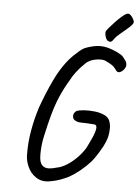

<svg xmlns="http://www.w3.org/2000/svg" viewBox="-60 -910 730 1010"><g transform="rotate(5 304.5 -405.5)"><path d="M166 36Q139 18 124 -15.5Q109 -49 110 -81Q109 -143 120.5 -207.5Q132 -272 151 -331Q164 -367 179.5 -405Q195 -443 211 -476.5Q227 -510 240 -531Q271 -583 305 -616Q339 -649 356 -659Q374 -669 410 -677Q446 -685 483 -676Q509 -669 532.5 -658Q556 -647 567 -636Q576 -625 582.5 -615.5Q589 -606 589 -594Q590 -584 581 -571.5Q572 -559 560 -554Q548 -549 539 -559Q526 -579 512.5 -587.5Q499 -596 484 -603Q473 -610 454 -610.5Q435 -611 415 -605.5Q395 -600 378 -587Q369 -579 354.5 -563.5Q340 -548 325.5 -529Q311 -510 301 -490Q273 -444 252.5 -396.5Q232 -349 217 -293Q212 -276 205 -246.5Q198 -217 191.5 -188Q185 -159 183 -140Q178 -95 181 -64Q184 -33 205 -21.5Q226 -10 271 -24Q295 -28 321.5 -44Q348 -60 373 -84.5Q398 -109 417 -139Q434 -172 447 -202Q460 -232 461 -250.5Q462 -269 442 -268Q404 -271 380.5 -271Q357 -271 342 -282Q333 -290 333.5 -304Q334 -318 348 -329Q361 -335 388 -337Q415 -339 445.5 -335.5Q476 -332 498 -321Q517 -312 524.5 -294.5Q532 -277 532 -255.5Q532 -234 528 -213Q522 -187 505.5 -155.5Q489 -124 465 -90Q450 -69 424 -44.5Q398 -20 370 -0.5Q342 19 321 27Q281 45 238.5 51.5Q196 58 166 36ZM478 -714Q471 -721 467.5 -734Q464 -747 465 -758Q466 -763 478.5 -778Q491 -793 508 -811Q525 -829 541.5 -843.5Q558 -858 566 -861Q578 -868 589.5 -856.5Q601 -845 608 -827Q611 -818 600 -805.5Q589 -793 572 -779Q555 -765 539 -751.5Q523 -738 515 -727Q505 -711 497.5 -708.5Q490 -706 478 -714Z"/></g></svg>

Font: Caveat Medium
Style: Regular
Weight: 500
Designer: Pablo Impallari
Foundry: Pablo Impallari
Version: Version 2.000